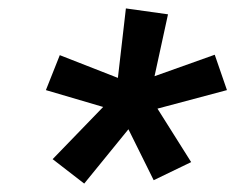

<svg xmlns="http://www.w3.org/2000/svg" viewBox="-20 -843 559 456"><path d="M180 -407 105 -465 225 -589 89 -629 122 -712 260 -658 279 -823 379 -809 347 -662 490 -713 519 -629 354 -585 434 -458 345 -415 285 -536Z"/></svg>

Font: Iosevka Term Curly SmBd Obl
Style: Regular
Weight: 600
Italic angle: -9°
Designer: Belleve Invis
Foundry: Belleve Invis
Version: Version 32.3.0